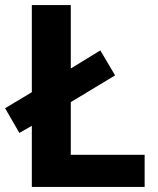

<svg xmlns="http://www.w3.org/2000/svg" viewBox="-24 -734 620 754"><path d="M101 0H544V-126H254V-333L428 -438L370 -536L254 -465V-714H101V-372L-4 -309L52 -212L101 -240Z"/></svg>

Font: Noto Sans Myanmar UI
Style: Bold
Weight: 700
Designer: Monotype Design Team
Foundry: Monotype Imaging Inc.
Version: Version 2.103